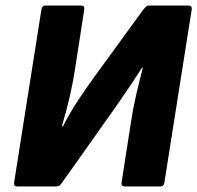

<svg xmlns="http://www.w3.org/2000/svg" viewBox="-20 -675 714 695"><path d="M43 0Q29 0 31 -14L130 -641Q132 -655 144 -655H273Q287 -655 285 -641L251 -421Q244 -375 232 -323.5Q220 -272 204 -218H208Q233 -267 264.5 -314.5Q296 -362 326 -403L500 -642Q505 -648 509 -651.5Q513 -655 520 -655H661Q676 -655 674 -641L575 -14Q573 0 560 0H432Q418 0 420 -14L453 -226Q460 -275 471.5 -325.5Q483 -376 497 -430H494Q475 -400 456 -371.5Q437 -343 418.5 -316.5Q400 -290 384 -267L204 -13Q201 -8 196 -4Q191 0 183 0Z"/></svg>

Font: Sofia Sans Black
Style: Italic
Weight: 900
Italic angle: -9°
Version: Version 4.100-B